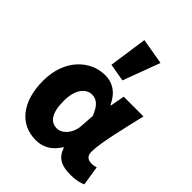

<svg xmlns="http://www.w3.org/2000/svg" viewBox="-226 -918 1051 1051"><g transform="rotate(45 299.5 -392.0)"><path d="M236 12C293 12 338 -14 371 -68H375C394 -8 436 12 506 12C548 12 577 4 596 -5L578 -119C566 -115 555 -113 545 -113C518 -113 497 -124 497 -158C497 -232 536 -384 562 -497H409L394 -414H390C358 -482 310 -509 255 -509C140 -509 35 -412 35 -247C35 -85 114 12 236 12ZM273 -115C224 -115 193 -154 193 -249C193 -344 237 -383 279 -383C319 -383 344 -354 364 -302L358 -216C354 -160 314 -115 273 -115ZM341 -555 421 -770 270 -796 238 -573Z"/></g></svg>

Font: DAIFUKU Sans
Style: Bold
Weight: 700
Designer: Original font ‘Source Han Sans JP’ : Paul D. Hunt
Foundry: Daifuku
Version: Version 1.000